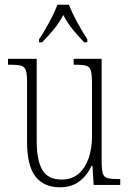

<svg xmlns="http://www.w3.org/2000/svg" viewBox="-20 -786 550 816"><path d="M234 10Q167 10 131 -35.5Q95 -81 95 -184V-439Q95 -473 89.5 -488Q84 -503 69 -507Q54 -511 23 -511H14V-536H136V-184Q136 -106 159.5 -64.5Q183 -23 242 -23Q286 -23 314.5 -48Q343 -73 357 -114.5Q371 -156 371 -205V-429Q371 -467 366.5 -484.5Q362 -502 347 -506.5Q332 -511 300 -511H293V-536H412V-101Q412 -65 417 -49Q422 -33 437 -29Q452 -25 481 -25H491V0H378L373 -81H369Q350 -40 317 -15Q284 10 234 10ZM146 -619Q159 -638 174 -664Q189 -690 202.5 -717Q216 -744 224 -766H273Q286 -732 309 -690Q332 -648 351 -619V-606H338Q309 -636 288.5 -661.5Q268 -687 249 -722Q230 -687 209 -661.5Q188 -636 159 -606H146Z"/></svg>

Font: Noto Serif Lao Condensed ExtraLight
Style: Regular
Weight: 200
Width: 3
Designer: Monotype Design Team
Foundry: Monotype Imaging Inc.
Version: Version 2.003; ttfautohint (v1.8.4.7-5d5b)